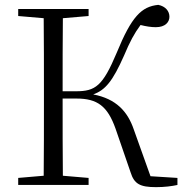

<svg xmlns="http://www.w3.org/2000/svg" viewBox="-20 -762 760 791"><path d="M518 -52C533 -4 557 9 623 9C658 9 688 5 711 0V-29L600 -36L531 -229C506 -302 459 -355 364 -373C414 -391 444 -427 491 -533C515 -590 533 -624 559 -659C583 -653 603 -650 622 -650C661 -650 678 -671 678 -693C678 -716 662 -736 632 -742C563 -735 522 -694 461 -545C403 -407 373 -386 293 -386H238C238 -493 238 -592 239 -687L345 -696V-725H55V-696L160 -687C161 -590 161 -490 161 -390V-335C161 -235 161 -136 160 -38L55 -29V0H345V-29L239 -38C238 -136 238 -235 238 -356H295C381 -356 423 -325 456 -232Z"/></svg>

Font: Noto Serif CJK KR Light
Style: Regular
Weight: 300
Designer: Ryoko NISHIZUKA 西塚涼子 (kana & ideographs); Frank Grießhammer (Latin, Greek & Cyrillic); Wenlong ZHANG 张文龙 (bopomofo); San
Foundry: Adobe
Version: Version 2.001;hotconv 1.1.0;makeotfexe 2.6.0